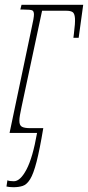

<svg xmlns="http://www.w3.org/2000/svg" viewBox="-20 -556 368 803"><path d="M36 227Q26 227 18.5 226Q11 225 7 224L11 198Q19 202 38 202Q65 202 91 152.5Q117 103 135 0H20L110 -428Q117 -459 119.5 -474Q122 -489 122 -495Q122 -509 115 -512.5Q108 -516 79 -516H65L70 -536H328L309 -398H287L289 -414Q295 -460 293.5 -480Q292 -500 283.5 -505.5Q275 -511 258 -511H156L70 -108Q66 -89 63.5 -75Q61 -61 61 -51Q61 -32 71.5 -26Q82 -20 107 -20H161Q146 70 133 120.5Q120 171 106 193.5Q92 216 75 221.5Q58 227 36 227Z"/></svg>

Font: Noto Serif ExtraCondensed Thin
Style: Italic
Weight: 100
Width: 2
Italic angle: -12°
Designer: Monotype Design Team
Foundry: Monotype Imaging Inc.
Version: Version 2.013